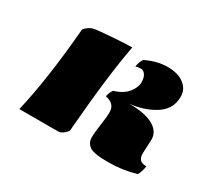

<svg xmlns="http://www.w3.org/2000/svg" viewBox="-104 -682 959 870"><g transform="rotate(30 375.0 -246.5)"><path d="M653.3 -179.2 649.9 -106.9Q649.9 -84 659.9 -73.5Q669.9 -63 693.8 -63Q689 -32.7 677.7 -13.2Q608.4 7.3 532.7 7.3Q457 7.3 435.3 -9Q413.6 -25.4 413.6 -52.5Q413.6 -79.6 420.2 -123Q426.8 -166.5 426.8 -191.9Q426.8 -236.8 376 -246.1Q380.4 -270 392.6 -284.2Q439.5 -298.3 461.9 -326.7Q484.4 -355 484.4 -380.6Q484.4 -406.2 474.6 -420.2Q464.8 -434.1 451.2 -434.1Q437.5 -434.1 424.3 -429.7Q428.7 -459 440.9 -473.6Q498.5 -501.5 553 -501.5Q607.4 -501.5 639.2 -477.1Q670.9 -452.6 670.9 -414.8Q670.9 -377 654.1 -351.3Q637.2 -325.7 609.4 -309.6Q554.7 -276.9 483.9 -270Q566.9 -270 610.1 -246.1Q653.3 -222.2 653.3 -179.2ZM369.1 -497.6Q337.4 -332.5 313 -32.2Q313 -25.9 297.4 -12.9Q281.7 0 270.5 0H65.4Q108.4 -182.1 130.9 -451.7Q130.9 -457.5 146.5 -469.5Q162.1 -481.4 179.4 -484.4Q196.8 -487.3 264.4 -492.4Q332 -497.6 369.1 -497.6Z"/></g></svg>

Font: Emblema One
Style: Regular
Weight: 400
Designer: Riccardo De Franceschi
Foundry: Riccardo De Franceschi
Version: Version 1.003